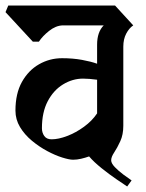

<svg xmlns="http://www.w3.org/2000/svg" viewBox="-38 -659 531 696"><path d="M314 -497Q314 -543 338 -567H189Q164 -566 140 -547Q116 -528 103 -508H81L-18 -615L-8 -639H379L445 -567Q430 -557 419.5 -537Q409 -517 409 -490V-203Q409 -171 398 -147Q387 -123 376 -106.5Q365 -90 365 -78Q365 -67 378.5 -53Q392 -39 409.5 -26Q427 -13 439 -5L423 17Q411 9 384.5 -9Q358 -27 330 -49.5Q302 -72 285 -92Q271 -87 256 -83.5Q241 -80 227 -80Q213 -80 187.5 -88Q162 -96 133 -111.5Q104 -127 77.5 -149Q51 -171 34.5 -198.5Q18 -226 18 -258Q18 -320 41.5 -362Q65 -404 103.5 -426Q142 -448 187 -448Q226 -448 259 -442Q292 -436 314 -428ZM149 -154Q174 -154 205.5 -166Q237 -178 266.5 -199.5Q296 -221 314 -248V-370Q299 -372 286.5 -373Q274 -374 263 -374Q225 -374 190.5 -353Q156 -332 135 -292Q114 -252 114 -194Q114 -178 122.5 -166Q131 -154 149 -154Z"/></svg>

Font: Jaini Purva
Style: Regular
Weight: 400
Designer: Maithili Shingre, Girish Dalvi (Devanagari), Taresh Vohra (Latin)
Foundry: Ek Type
Version: Version 2.000; ttfautohint (v1.8.4.7-5d5b)